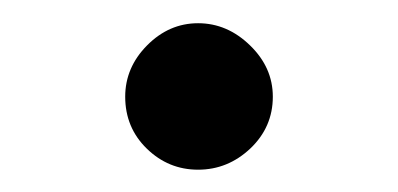

<svg xmlns="http://www.w3.org/2000/svg" viewBox="-20 -444 346 167"><path d="M88.9 -359.9Q88.9 -385.3 107.9 -404.5Q127 -423.8 152.3 -423.8Q177.7 -423.8 197.5 -404.5Q217.3 -385.3 217.3 -359.9Q217.3 -333.5 197.8 -314.9Q178.2 -296.4 152.3 -296.4Q126.5 -296.4 107.7 -314.7Q88.9 -333 88.9 -359.9Z"/></svg>

Font: Now
Style: Bold
Weight: 700
Designer: Alfredo Marco Pradil
Foundry: Alfredo Marco Pradil
Version: Version 1.002;PS 001.002;hotconv 1.0.88;makeotf.lib2.5.64775